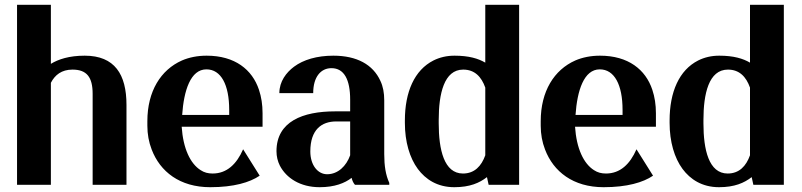

<svg xmlns="http://www.w3.org/2000/svg" viewBox="-20 -770 3341 800"><path d="M51 0H192V-425C209 -458 237 -480 282 -480C342 -480 366 -448 366 -379V0H507V-333C507 -460 458 -538 333 -538C268 -538 223 -523 192 -504V-750H51Z M594 -246C594 -211 600 -178 612 -147C647 -55 729 10 856 10C954 10 1021 -10 1062 -38L993 -148C966 -86 925 -47 866 -47C847 -47 831 -51 816 -61C773 -88 743 -151 737 -242H1074V-298C1074 -334 1069 -366 1059 -396C1031 -480 959 -538 841 -538C803 -538 768 -531 738 -518C650 -479 594 -390 594 -265ZM739 -291C746 -393 774 -481 840 -481C901 -481 935 -417 935 -312V-291Z M1132 -140C1132 -118 1137 -98 1146 -80C1173 -28 1231 10 1312 10C1374 10 1417 -7 1445 -29C1448 -17 1452 -8 1459 0H1602V-8C1587 -41 1581 -79 1581 -128V-352C1581 -383 1576 -410 1565 -433C1534 -501 1467 -538 1369 -538C1300 -538 1244 -521 1205 -492C1173 -468 1144 -431 1144 -382H1285C1285 -450 1317 -486 1361 -486C1414 -486 1439 -438 1439 -355V-306H1376C1242 -306 1132 -264 1132 -140ZM1273 -139C1273 -230 1320 -264 1381 -264H1439V-123C1423 -78 1388 -44 1343 -44C1304 -44 1273 -82 1273 -139Z M1667 -258C1667 -179 1687 -112 1721 -66C1753 -23 1802 10 1873 10C1938 10 1978 -8 2009 -32L2016 0H2143V-750H2002V-509C1973 -526 1934 -538 1874 -538C1841 -538 1812 -531 1786 -518C1707 -478 1667 -387 1667 -268ZM1808 -256V-270C1808 -379 1830 -480 1910 -480C1958 -480 1986 -450 2002 -405V-123C1986 -78 1957 -47 1909 -47C1830 -47 1808 -147 1808 -256Z M2233 -246C2233 -211 2239 -178 2251 -147C2286 -55 2368 10 2495 10C2593 10 2660 -10 2701 -38L2632 -148C2605 -86 2564 -47 2505 -47C2486 -47 2470 -51 2455 -61C2412 -88 2382 -151 2376 -242H2713V-298C2713 -334 2708 -366 2698 -396C2670 -480 2598 -538 2480 -538C2442 -538 2407 -531 2377 -518C2289 -479 2233 -390 2233 -265ZM2378 -291C2385 -393 2413 -481 2479 -481C2540 -481 2574 -417 2574 -312V-291Z M2770 -258C2770 -179 2790 -112 2824 -66C2856 -23 2905 10 2976 10C3041 10 3081 -8 3112 -32L3119 0H3246V-750H3105V-509C3076 -526 3037 -538 2977 -538C2944 -538 2915 -531 2889 -518C2810 -478 2770 -387 2770 -268ZM2911 -256V-270C2911 -379 2933 -480 3013 -480C3061 -480 3089 -450 3105 -405V-123C3089 -78 3060 -47 3012 -47C2933 -47 2911 -147 2911 -256Z"/></svg>

Font: Aerodynamic
Style: Regular
Weight: 500
Designer: Google
Version: Version 2.000980; 2014